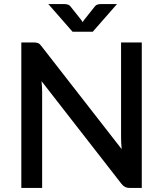

<svg xmlns="http://www.w3.org/2000/svg" viewBox="-20 -930 808 950"><path d="M681.5 -720V0H622Q608.5 0 599 -4.8Q589.5 -9.5 581 -20.5L185.5 -528.5Q187 -514 187.8 -499.8Q188.5 -485.5 188.5 -473.5V0H85.5V-720H146.5Q154 -720 159.2 -719.2Q164.5 -718.5 169 -716.5Q173.5 -714.5 177.5 -710.5Q181.5 -706.5 186 -700.5L582 -192Q580.5 -207.5 579.8 -222.5Q579 -237.5 579 -250.5V-720ZM559 -910 439 -773H339L219 -910H297Q303.5 -910 313.2 -908Q323 -906 330 -896.5L382.5 -830.5Q386.5 -825 389 -820.5Q391.5 -825 395.5 -830.5L447.5 -896Q455 -906 464.5 -908Q474 -910 481 -910Z"/></svg>

Font: Lato SemiBold
Style: Regular
Weight: 600
Designer: Lukasz Dziedzic with Adam Twardoch and Botio Nikoltchev
Foundry: tyPoland Lukasz Dziedzic
Version: Version 2.015; 2015-08-06; http://www.latofonts.com/